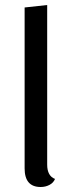

<svg xmlns="http://www.w3.org/2000/svg" viewBox="-20 -730 292 765"><path d="M168 -710V-74.2Q168 -28.8 199.2 -17.1Q192.9 -1.5 177 6.8Q161.1 15.1 142.1 15.1Q78.1 15.1 78.1 -59.1V-700.2Z"/></svg>

Font: Sansita Light
Style: Regular
Weight: 300
Designer: Pablo Cosgaya
Foundry: Omnibus-Type
Version: Version 1.006;hotconv 1.0.109;makeotfexe 2.5.65596